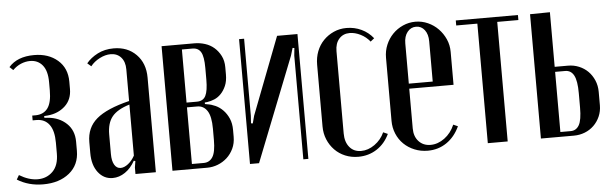

<svg xmlns="http://www.w3.org/2000/svg" viewBox="-40 -628 2439 760"><g transform="rotate(-5 1180.0 -247.5)"><path d="M105 9Q47 9 2 -19L12 -36Q50 -13 85 -13Q121 -13 145 -37Q169 -61 169 -108V-151Q169 -199 151 -223Q133 -247 100 -247H85V-266H100Q131 -267 147 -289Q163 -311 163 -359V-392Q163 -437 144.5 -459.5Q126 -482 95 -482Q77 -482 59 -474.5Q41 -467 26 -452L12 -465Q46 -504 113 -504Q170 -504 206.5 -472.5Q243 -441 243 -387V-358Q243 -316 215.5 -290.5Q188 -265 146 -261L132 -260V-253L146 -252Q191 -248 220 -220.5Q249 -193 249 -148V-112Q249 -56 209 -23.5Q169 9 105 9Z M301 -142Q301 -199 341.5 -233.5Q382 -268 472 -290V-416Q472 -446 456.5 -463.5Q441 -481 415 -481Q394 -481 371.5 -469.5Q349 -458 335 -440L320 -453Q337 -474 365 -488.5Q393 -503 429 -503Q484 -503 518.5 -468Q553 -433 553 -376V0H472V-26L476 -51L470 -53Q454 -24 430.5 -8Q407 8 381 8Q346 8 323.5 -21Q301 -50 301 -98ZM416 -29Q430 -29 445.5 -41Q461 -53 472 -73V-276Q423 -261 402.5 -235.5Q382 -210 382 -165V-87Q382 -60 391 -44.5Q400 -29 416 -29Z M863 -361Q863 -335 855 -316.5Q847 -298 835 -285.5Q823 -273 808.5 -267Q794 -261 780 -259L770 -258V-252L780 -250Q795 -248 811.5 -240.5Q828 -233 841.5 -219Q855 -205 863.5 -185.5Q872 -166 872 -140V-113Q872 -87 862 -66Q852 -45 836 -30.5Q820 -16 799.5 -8Q779 0 757 0H619V-495H750Q771 -495 791.5 -488.5Q812 -482 827.5 -468.5Q843 -455 853 -435.5Q863 -416 863 -390ZM739 -264Q764 -264 774 -283.5Q784 -303 784 -348V-394Q784 -439 773.5 -457Q763 -475 740 -475H698V-264ZM793 -152Q793 -201 778.5 -223Q764 -245 739 -245H698V-20H745Q768 -20 780.5 -39.5Q793 -59 793 -107Z M1159 -496V0H1139V-412L1142 -442L1135 -443L1126 -413L963 0H927V-496H947V-190L945 -160L952 -159L960 -189L1078 -496Z M1226 -368Q1226 -397 1235.5 -421.5Q1245 -446 1262.5 -464Q1280 -482 1303.5 -492.5Q1327 -503 1354 -503Q1386 -503 1413.5 -490Q1441 -477 1460 -453L1445 -441Q1430 -460 1408 -471Q1386 -482 1365 -482Q1339 -482 1323 -464Q1307 -446 1307 -415V-88Q1307 -54 1324 -33.5Q1341 -13 1370 -13Q1398 -13 1424 -31.5Q1450 -50 1463 -79L1481 -71Q1463 -33 1430.5 -12Q1398 9 1357 9Q1329 9 1305 -1Q1281 -11 1263.5 -29Q1246 -47 1236 -71Q1226 -95 1226 -123Z M1500 -372Q1500 -399 1510 -423Q1520 -447 1537.5 -465Q1555 -483 1578.5 -493.5Q1602 -504 1628 -504Q1654 -504 1677.5 -493.5Q1701 -483 1718.5 -465Q1736 -447 1746.5 -423.5Q1757 -400 1757 -373V-242H1581V-84Q1581 -52 1599 -32.5Q1617 -13 1646 -13Q1675 -13 1701.5 -32.5Q1728 -52 1742 -85L1760 -77Q1741 -36 1708 -13.5Q1675 9 1633 9Q1605 9 1580.5 -1Q1556 -11 1538 -28.5Q1520 -46 1510 -70Q1500 -94 1500 -121ZM1676 -262V-422Q1676 -450 1663 -467Q1650 -484 1629 -484Q1608 -484 1594.5 -467Q1581 -450 1581 -422V-262Z M2035 -475H1951V0H1872V-475H1788V-495H2035Z M2215 -278Q2238 -278 2258.5 -269.5Q2279 -261 2294 -246Q2309 -231 2318 -210Q2327 -189 2327 -164V-111Q2327 -87 2318 -66.5Q2309 -46 2293.5 -31Q2278 -16 2257.5 -8Q2237 0 2214 0H2083V-494L2162 -495V-278ZM2248 -166Q2248 -215 2236.5 -236.5Q2225 -258 2202 -258H2162V-19H2203Q2225 -19 2236.5 -39Q2248 -59 2248 -109Z"/></g></svg>

Font: Moniqa SemBd Narrow Heading
Style: Regular
Weight: 600
Width: 4
Designer: Rajesh Rajput
Foundry: Rajesh Rajput
Version: Version 1.000